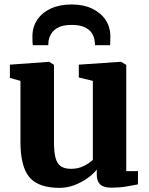

<svg xmlns="http://www.w3.org/2000/svg" viewBox="-20 -852 686 882"><path d="M490 10Q455 10 439.8 -5.2Q424.5 -20.5 424.5 -49V-73Q408.5 -52.5 381.5 -33.2Q354.5 -14 321.5 -1.5Q288.5 11 253.5 11Q156.5 11 115.2 -37.8Q74 -86.5 74 -200.5V-480.5L25.5 -494V-555L205.5 -568H206.5L228 -554V-198.5Q228 -153 235.2 -126.5Q242.5 -100 259.5 -88.2Q276.5 -76.5 306 -76.5Q331 -76.5 350.2 -83.5Q369.5 -90.5 383.8 -100Q398 -109.5 406.5 -117.5V-480.5L342 -496V-555L533 -568H536L560 -554V-66H614L613.5 -5Q595.5 -1.5 563.2 4.2Q531 10 490 10ZM309.5 -831.5Q362.5 -831.5 402.5 -812.8Q442.5 -794 464.8 -760.8Q487 -727.5 487 -684.5Q487 -675.5 486.5 -663.5Q486 -651.5 486 -644.5H416Q416.5 -648.5 416 -653.5Q415.5 -658.5 414.5 -664.5Q412.5 -683 401.8 -699.8Q391 -716.5 368.8 -727Q346.5 -737.5 309.5 -737.5Q272 -737.5 249.8 -726.8Q227.5 -716 216.8 -699.2Q206 -682.5 203 -664Q202.5 -658.5 202.2 -653.5Q202 -648.5 202 -644.5H131Q129.5 -651.5 129.2 -663.5Q129 -675.5 129 -685.5Q129 -728 151 -761Q173 -794 213.5 -812.8Q254 -831.5 309.5 -831.5Z"/></svg>

Font: Merriweather ExtraBold
Style: Regular
Weight: 800
Version: Version 2.100